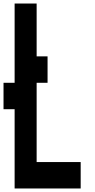

<svg xmlns="http://www.w3.org/2000/svg" viewBox="-20 -1050 540 1090"><path d="M63 20V-430H0V-580H63V-1030H188V-730H250V-580H188V-130H438V20Z"/></svg>

Font: 2P VHS
Style: Regular
Weight: 400
Designer: CodeMan38
Foundry: CodeMan38
Version: Version 3.000